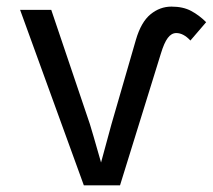

<svg xmlns="http://www.w3.org/2000/svg" viewBox="-20 -558 641 578"><path d="M496.1 -538.1Q531.2 -538.1 555.4 -525.1Q579.6 -512.2 600.6 -491.2L553.2 -436Q532.2 -458.5 510.7 -458.5Q496.1 -458.5 485.1 -443.8Q474.1 -429.2 464.4 -397L341.3 0H232.4L40.5 -528.3H134.3L250.5 -184.6Q256.8 -165 284.2 -68.8L315.4 -183.6L389.2 -438.5Q404.8 -491.7 433.1 -514.9Q461.4 -538.1 496.1 -538.1Z"/></svg>

Font: Courier New
Style: Regular
Weight: 400
Designer: Steve Matteson
Foundry: Ascender Corporation
Version: Version 2.00.3